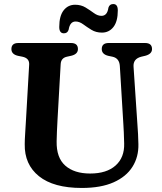

<svg xmlns="http://www.w3.org/2000/svg" viewBox="-20 -913 802 951"><path d="M591 -298.5 573.5 -586.5Q571 -624.5 537.5 -632L516 -636.5Q484 -644.5 484 -670Q484 -700 518.5 -700H698.5Q733 -700 733 -670Q733 -646 700.5 -637L679.5 -632Q638.5 -621.5 641.5 -582L660.5 -299Q664.5 -249 665.5 -199Q667 -136 636.2 -87Q605.5 -38 542.8 -10Q480 18 385 18Q245.5 18 173 -40.2Q100.5 -98.5 102.5 -199.5Q102.5 -219 104.8 -254.5Q107 -290 109 -324L124.5 -593.5Q126 -624.5 91.5 -632L69 -636.5Q36.5 -644 36.5 -670Q36.5 -700 71 -700H331.5Q366 -700 366 -670Q366 -645 333.5 -637L311 -632Q282 -625.5 280.5 -595L265 -322Q263 -288.5 262 -261.5Q261 -234.5 260.5 -213Q259 -132 303.2 -92.8Q347.5 -53.5 426.5 -53.5Q508 -53.5 552.5 -93.2Q597 -133 595 -202.5Q594.5 -236.5 593.2 -258Q592 -279.5 591 -298.5ZM485 -751.5Q455.5 -751.5 433 -765.2Q410.5 -779 391.8 -792.8Q373 -806.5 354.5 -806.5Q326.5 -806.5 320 -766Q314.5 -748 296.5 -748Q273.5 -748 273.5 -779.5Q273.5 -834 295.2 -861.8Q317 -889.5 352 -889.5Q381.5 -889.5 404 -875.8Q426.5 -862 445.2 -848.2Q464 -834.5 482.5 -834.5Q511.5 -834.5 517 -875Q522.5 -893 541 -893Q563.5 -893 563.5 -861.5Q563.5 -807 541.8 -779.2Q520 -751.5 485 -751.5Z"/></svg>

Font: Fraunces 9pt Soft SemiBold
Style: Regular
Weight: 600
Version: Version 1.000;[b76b70a41]